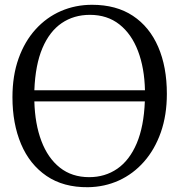

<svg xmlns="http://www.w3.org/2000/svg" viewBox="-20 -771 749 802"><path d="M347.5 11Q245 12 174.5 -36Q104 -84 68 -169.2Q32 -254.5 32 -365Q32 -455 57.5 -526.5Q83 -598 128.5 -648.2Q174 -698.5 234.5 -724.8Q295 -751 364.5 -751Q465.5 -751 535 -705Q604.5 -659 640.8 -575.2Q677 -491.5 677 -379Q677 -290 651.8 -218.2Q626.5 -146.5 581.5 -95.5Q536.5 -44.5 476.8 -17.2Q417 10 347.5 11ZM352.5 -31Q419 -31 470 -66.2Q521 -101.5 551 -172Q581 -242.5 585 -347.5H123.5Q126 -253 153 -181.8Q180 -110.5 230.2 -70.8Q280.5 -31 352.5 -31ZM123.5 -394H585.5Q583.5 -486.5 556.5 -557.8Q529.5 -629 478.8 -669Q428 -709 355.5 -709Q288.5 -709 237.8 -674.5Q187 -640 157.2 -570Q127.5 -500 123.5 -394Z"/></svg>

Font: Merriweather 48pt Light
Style: Regular
Weight: 300
Version: Version 2.100